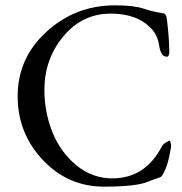

<svg xmlns="http://www.w3.org/2000/svg" viewBox="-20 -683 680 718"><path d="M586 -137Q589 -142 593.5 -145.5Q598 -149 604 -152Q610 -155 611 -156Q616 -159 618 -149Q621 -139 619 -130Q608 -59 586 -26Q584 -22 577.5 -19.5Q571 -17 558.5 -13Q546 -9 537 -5Q494 15 369 15Q234 15 140 -85Q46 -185 46 -323Q46 -466 154 -564.5Q262 -663 410 -663Q480 -663 516 -651Q552 -639 592 -633Q603 -631 605 -603Q612 -549 613 -494Q614 -486 611.5 -478Q609 -470 602 -471Q582 -473 576 -508Q570 -554 541 -581Q490 -632 394 -632Q287 -632 216.5 -546.5Q146 -461 146 -347Q146 -264 176 -189Q206 -114 265.5 -65Q325 -16 400 -16Q524 -16 586 -137Z"/></svg>

Font: EB Garamond
Style: SC
Weight: 400
Version: Version 000.010